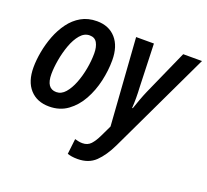

<svg xmlns="http://www.w3.org/2000/svg" viewBox="-133 -713 1201 1115"><g transform="rotate(20 468.0 -155.5)"><path d="M191 10Q116 10 72.5 -38Q29 -86 29 -173Q29 -218 38.5 -270Q48 -322 67 -371.5Q86 -421 116 -462Q146 -503 188 -527Q230 -551 285 -551Q359 -551 402 -502.5Q445 -454 445 -367Q445 -304 430 -238Q415 -172 384 -116Q353 -60 305 -25Q257 10 191 10ZM202 -83Q233 -83 257 -110.5Q281 -138 298 -181.5Q315 -225 324 -274.5Q333 -324 333 -369Q333 -409 319 -434Q305 -459 273 -459Q240 -459 215 -429.5Q190 -400 173.5 -354.5Q157 -309 148.5 -260Q140 -211 140 -172Q140 -83 202 -83ZM451 240Q430 240 415 237.5Q400 235 388 231L399 136Q410 139 421.5 141.5Q433 144 446 144Q478 144 497.5 123Q517 102 535 64L567 -3L529 -542H639L648 -274Q650 -243 650 -209Q650 -175 648 -147H652Q661 -174 673 -206.5Q685 -239 696 -264L820 -542H936L637 88Q603 159 561 199.5Q519 240 451 240Z"/></g></svg>

Font: Noto Sans Condensed SemiBold
Style: Italic
Weight: 600
Width: 3
Italic angle: -12°
Designer: Monotype Design Team
Foundry: Monotype Imaging Inc.
Version: Version 2.013; ttfautohint (v1.8.4.7-5d5b)